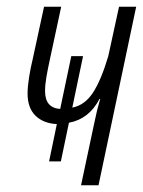

<svg xmlns="http://www.w3.org/2000/svg" viewBox="-20 -551 426 571"><path d="M261 -188Q268 -223 278 -257H276Q245 -197 185 -186L161 -71H126L149 -182Q109 -184 85.5 -207Q62 -230 62 -273Q62 -293 66.5 -321.5Q71 -350 77 -374L111 -531H162L127 -368Q122 -345 118 -322Q114 -299 114 -280Q114 -230 159 -227L192 -384H227L195 -231Q232 -238 256.5 -275.5Q281 -313 302 -384L334 -531H385L273 0H221Z"/></svg>

Font: Noto Sans ExtraCondensed Light
Style: Italic
Weight: 300
Width: 2
Italic angle: -12°
Designer: Monotype Design Team
Foundry: Monotype Imaging Inc.
Version: Version 2.013; ttfautohint (v1.8.4.7-5d5b)